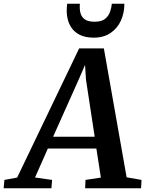

<svg xmlns="http://www.w3.org/2000/svg" viewBox="-90 -1005 776 1025"><path d="M-70.5 0 -66.5 -44.5 1.5 -57 332.5 -746.5H464.5L586 -58.5L665.5 -44.5L663 0H364.5L366.5 -44.5L448.5 -57L424.5 -212H165.5L97 -57.5L188 -44.5L184.5 0ZM193.5 -275H415.5L369 -580L364 -658.5L332 -584.5ZM411 -804Q366.5 -804 337.5 -818.2Q308.5 -832.5 292.5 -855.5Q276.5 -878.5 270.8 -905.5Q265 -932.5 266.5 -958Q267 -965 267.2 -971.8Q267.5 -978.5 268.5 -985H336.5Q334 -958.5 339.2 -936.8Q344.5 -915 362.2 -902Q380 -889 415 -889Q453 -889 472 -905.2Q491 -921.5 498.2 -944Q505.5 -966.5 507 -985H574Q574 -935.5 555.2 -894.5Q536.5 -853.5 500 -828.8Q463.5 -804 411 -804Z"/></svg>

Font: Merriweather SemiBold
Style: Italic
Weight: 600
Italic angle: -7.8°
Version: Version 2.101